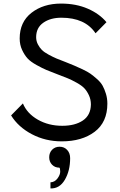

<svg xmlns="http://www.w3.org/2000/svg" viewBox="-20 -780 669 1073"><path d="M325 10C400.3 10 461.7 -7.8 509 -43.5C556.3 -79.2 580 -131.7 580 -201C580 -220.3 577.3 -238.7 572 -256C566.7 -273.3 560.5 -288.3 553.5 -301C546.5 -313.7 536 -326.2 522 -338.5C508 -350.8 495.8 -360.7 485.5 -368C475.2 -375.3 460.2 -383.7 440.5 -393C420.8 -402.3 405.7 -409.2 395 -413.5L347 -433C325.7 -441 308.7 -447.7 296 -453C283.3 -458.3 268.7 -465.5 252 -474.5C235.3 -483.5 222.7 -492.3 214 -501C205.3 -509.7 197.8 -520.2 191.5 -532.5C185.2 -544.8 182 -558 182 -572C182 -607.3 195.3 -634.3 222 -653C248.7 -671.7 282.3 -681 323 -681C411.7 -681 475.3 -652 514 -594L575 -656C549 -687.3 514.2 -712.5 470.5 -731.5C426.8 -750.5 377 -760 321 -760C255 -760 200 -742.8 156 -708.5C112 -674.2 90 -626.3 90 -565C90 -541.7 94.5 -520.3 103.5 -501C112.5 -481.7 122.7 -465.8 134 -453.5C145.3 -441.2 162.2 -428.8 184.5 -416.5C206.8 -404.2 225.2 -395 239.5 -389C253.8 -383 275 -374.7 303 -364C327.7 -354.7 346.5 -347.3 359.5 -342C372.5 -336.7 388.7 -328.7 408 -318C427.3 -307.3 441.8 -296.8 451.5 -286.5C461.2 -276.2 469.7 -263.2 477 -247.5C484.3 -231.8 488 -214.7 488 -196C487.3 -156 472.3 -126.2 443 -106.5C413.7 -86.8 375.3 -77 328 -77C276.7 -77 231 -88.5 191 -111.5C151 -134.5 123.3 -164.7 108 -202L42 -135C68.7 -91.7 107.3 -56.7 158 -30C208.7 -3.3 264.3 10 325 10ZM262 273C296 274.3 322.8 258.2 342.5 224.5C362.2 190.8 372 150.7 372 104C372 85.3 366.5 70 355.5 58C344.5 46 330.3 40 313 40C296.3 40 282.5 45.5 271.5 56.5C260.5 67.5 255 81.7 255 99C255 115.7 260.3 129.5 271 140.5C281.7 151.5 295.3 157 312 157C314.7 159 316.2 166 316.5 178C316.8 190 311.8 203 301.5 217C291.2 231 278 238.3 262 239Z"/></svg>

Font: Orkney
Style: Regular
Weight: 400
Designer: Samuel Oakes and Alfredo Marco Pradil
Foundry: Alfredo Marco Pradil
Version: 1.0; ttfautohint (v1.5)